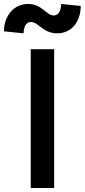

<svg xmlns="http://www.w3.org/2000/svg" viewBox="-81 -948 427 968"><path d="M74 0H192V-700H74ZM207 -780C282 -780 326 -841 326 -918L227 -928C227 -896 215 -870 190 -870C152 -870 132 -928 61 -928C-14 -928 -61 -865 -61 -790L38 -780C38 -811 49 -837 75 -837C113 -837 136 -780 207 -780Z"/></svg>

Font: Uncut Sans Semibold
Style: Regular
Weight: 600
Designer: Kasper Nordkvist
Foundry: UNCUT.wtf
Version: Version 1.304;Glyphs 3.2 (3246)